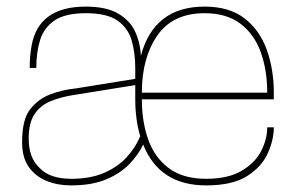

<svg xmlns="http://www.w3.org/2000/svg" viewBox="-20 -556 905 582"><path d="M605 6Q463 6 414 -118Q400 -88 373 -59.5Q346 -31 302.5 -12.5Q259 6 195 6Q155 6 121.5 -7.5Q88 -21 67.5 -49.5Q47 -78 47 -125Q47 -194 71.5 -225Q96 -256 132.5 -270Q169 -284 210 -288L390 -317V-350Q390 -394 379.5 -432Q369 -470 337 -493Q305 -516 240 -516Q178 -516 145.5 -494Q113 -472 101.5 -434.5Q90 -397 90 -350H70Q70 -386 76 -419Q98 -536 240 -536Q301 -536 337 -515.5Q373 -495 389 -461.5Q405 -428 407 -387Q447 -536 600 -536Q675 -536 721 -500.5Q767 -465 788.5 -405.5Q810 -346 810 -275V-255H410Q410 -187 429.5 -132.5Q449 -78 492 -46Q535 -14 605 -14Q671 -14 712 -38Q753 -62 771.5 -98Q790 -134 790 -170H810Q810 -132 791.5 -91Q773 -50 728.5 -22Q684 6 605 6ZM790 -275Q790 -343 770.5 -397.5Q751 -452 709 -484Q667 -516 600 -516Q504 -516 457 -448.5Q410 -381 410 -275ZM196 -14Q254 -14 295.5 -32Q337 -50 364 -79.5Q391 -109 405 -143Q390 -194 390 -255V-298L203 -268Q165 -262 134 -249.5Q103 -237 85 -210.5Q67 -184 67 -136Q67 -78 99 -48Q130 -14 196 -14Z"/></svg>

Font: Tanohe Sans Thin
Style: Regular
Weight: 100
Designer: Village Type and Design LLC & Cristiano Sobral
Foundry: Cooper Hewitt Smithsonian Design Museum
Version: Version 1.00;September 29, 2021;FontCreator 13.0.0.2655 64-b